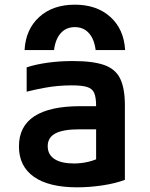

<svg xmlns="http://www.w3.org/2000/svg" viewBox="-20 -791 640 821"><path d="M300 -771Q394 -771 452 -718.5Q510 -666 515 -577H389Q383 -624 360 -649.5Q337 -675 300 -675Q263 -675 240 -649.5Q217 -624 211 -577H85Q90 -666 148 -718.5Q206 -771 300 -771ZM310 10Q189 10 125 -35Q61 -80 61 -165Q61 -251 127 -294Q193 -337 324 -337H445V-238H319Q250 -238 217 -220.5Q184 -203 184 -166Q184 -130 213 -111Q242 -92 296 -92Q327 -92 357 -99Q387 -106 410 -119L391 -54V-337Q391 -374 383 -393Q375 -412 352.5 -419Q330 -426 287 -426Q258 -426 229 -423.5Q200 -421 167.5 -415Q135 -409 94 -399V-503Q134 -516 184.5 -523Q235 -530 292 -530Q377 -530 425.5 -513Q474 -496 494 -454.5Q514 -413 514 -340V-22Q475 -7 419.5 1.5Q364 10 310 10Z"/></svg>

Font: M PLUS Code Latin Expanded SemiBold
Style: Regular
Weight: 600
Width: 7
Designer: Coji Morishita
Foundry: UNDERFOREST DESIGN
Version: Version 1.002; ttfautohint (v1.8.3)